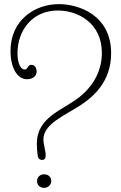

<svg xmlns="http://www.w3.org/2000/svg" viewBox="-20 -851 588 933"><path d="M160 29C160 51 178 62 194 62C213 62 229 48 229 28C229 8 213 -4 195 -4C176 -4 160 8 160 29ZM158 -503C158 -512 154 -536 133 -536C113 -536 116 -513 100 -513C82 -513 65 -540 65 -593C65 -703 137 -800 261 -800C359 -800 475 -739 475 -594C475 -489 415 -418 367 -380C282 -313 159 -283 159 -152C159 -135 161 -110 163 -96C165 -82 171 -74 185 -74C193 -74 202 -77 202 -97C202 -119 191 -149 191 -174C191 -247 290 -288 364 -335C432 -378 520 -453 520 -592C520 -779 361 -831 266 -831C150 -831 31 -754 31 -603C31 -528 60 -466 112 -466C139 -466 158 -482 158 -503Z"/></svg>

Font: Life Savers
Style: Regular
Weight: 400
Designer: Pablo Impallari, Rodrigo Fuenzalida, Brenda Gallo
Foundry: Pablo Impallari, Rodrigo Fuenzalida, Brenda Gallo
Version: Version 3.000